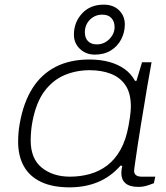

<svg xmlns="http://www.w3.org/2000/svg" viewBox="-20 -794 716 826"><path d="M279 12Q206 12 156.5 -11.5Q107 -35 82.5 -79Q58 -123 58 -184Q58 -202 59.5 -221.5Q61 -241 65 -263Q81 -353 119.5 -414Q158 -475 219.5 -506.5Q281 -538 364 -538Q412 -538 450 -527.5Q488 -517 516 -497Q544 -477 561 -446H567L591 -526H632L613 -419Q609 -394 602 -352Q595 -310 587 -262Q579 -214 572.5 -170Q566 -126 561.5 -95.5Q557 -65 557 -59Q557 -47 565 -40.5Q573 -34 590 -34H648L642 -6Q630 -1 612.5 4.5Q595 10 575 10Q538 10 520 -5.5Q502 -21 502 -49Q502 -56 503 -64Q504 -72 506 -80L499 -82Q457 -34 402 -11Q347 12 279 12ZM281 -34Q326 -34 367 -45.5Q408 -57 441.5 -82.5Q475 -108 498.5 -150Q522 -192 533 -253Q537 -275 539 -289.5Q541 -304 542 -315Q543 -326 543 -335Q543 -393 520 -427Q497 -461 457 -476.5Q417 -492 366 -492Q308 -492 258 -471Q208 -450 172 -402.5Q136 -355 120 -273Q116 -252 114.5 -236.5Q113 -221 112.5 -210.5Q112 -200 112 -190Q112 -111 160 -72.5Q208 -34 281 -34ZM388 -559Q350 -559 324 -583.5Q298 -608 298 -645Q298 -698 333 -736Q368 -774 426 -774Q468 -774 492.5 -749.5Q517 -725 517 -689Q517 -655 501.5 -625Q486 -595 457 -577Q428 -559 388 -559ZM397 -603Q418 -603 435 -613.5Q452 -624 462.5 -641Q473 -658 473 -677Q473 -701 459.5 -716Q446 -731 420 -731Q398 -731 381 -720.5Q364 -710 354.5 -693Q345 -676 345 -656Q345 -631 358.5 -617Q372 -603 397 -603Z"/></svg>

Font: Archivo Expanded Thin
Style: Italic
Weight: 250
Width: 7
Italic angle: -10°
Designer: Hector Gatti
Foundry: Omnibus-Type
Version: Version 2.001